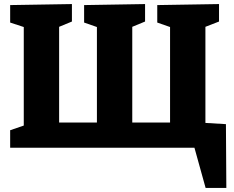

<svg xmlns="http://www.w3.org/2000/svg" viewBox="-20 -727 1150 945"><path d="M1092 -116 1094 198H992L937 0H30V-86L97 -109V-594L30 -616V-702L334 -707V-621L271 -595V-124H457V-594L394 -616V-702L694 -707V-621L631 -595V-124H817V-594L754 -616V-702L1058 -707V-621L991 -595V-122Z"/></svg>

Font: Bitter Pro ExtraBold
Style: Regular
Weight: 800
Designer: Sol Matas, and Bitter project Authors
Foundry: Sol Matas
Version: Version 1.010